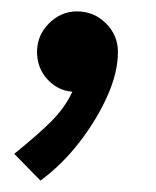

<svg xmlns="http://www.w3.org/2000/svg" viewBox="-20 -156 274 337"><path d="M5 114Q26 97 42 83Q58 69 70 57Q81 46 90.5 33Q100 20 107 5Q81 3 63 -17Q45 -37 45 -65Q45 -94 66 -115Q87 -136 115 -136Q145 -136 166 -115Q187 -94 187 -65Q187 -29 168.5 12.5Q150 54 119.5 93.5Q89 133 51 161Z"/></svg>

Font: Lil Grotesk Bold
Style: Regular
Weight: 700
Designer: Bastien Sozeau
Foundry: NBR — Bastien Sozeau
Version: Version 4.002; ttfautohint (v1.8.4.7-5d5b)